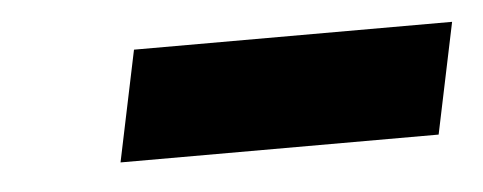

<svg xmlns="http://www.w3.org/2000/svg" viewBox="-26 -345 478 190"><g transform="rotate(-5 213.5 -250.0)"><path d="M111 -305 88 -195H404L427 -305Z"/></g></svg>

Font: LT Wave Text Bold Italic
Style: Regular
Weight: 700
Designer: Daniel Lyons
Version: Version 2.5 (Glyphs App)